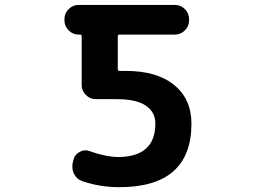

<svg xmlns="http://www.w3.org/2000/svg" viewBox="-20 -775 1040 784"><path d="M614.3 -270.5Q614.3 -317.4 575.2 -343.8Q536.1 -370.1 458 -370.1H371.1Q347.7 -370.1 330.6 -387.2Q313.5 -404.3 313.5 -427.7V-627Q313.5 -633.8 306.6 -633.8H300.8Q277.3 -633.8 260.3 -650.9Q243.2 -668 243.2 -691.4V-697.3Q243.2 -720.7 260.3 -737.8Q277.3 -754.9 300.8 -754.9H694.3Q717.8 -754.9 734.9 -737.8Q752 -720.7 752 -697.3V-691.4Q752 -668 734.9 -650.9Q717.8 -633.8 694.3 -633.8H468.8Q460.9 -633.8 460.9 -627V-492.2Q460.9 -485.4 468.8 -485.4H494.1Q621.1 -485.4 691.4 -427.7Q761.7 -370.1 761.7 -270.5Q761.7 -10.7 466.8 -10.7Q388.7 -10.7 316.4 -35.2Q293 -43 282.2 -65.4Q275.4 -79.1 275.4 -94.7Q275.4 -103.5 277.3 -112.3L280.3 -124Q286.1 -145.5 306.6 -155.3Q317.4 -161.1 329.1 -161.1Q338.9 -161.1 347.7 -157.2Q410.2 -134.8 462.9 -133.8Q614.3 -134.8 614.3 -270.5Z"/></svg>

Font: Gen Jyuu Gothic Monospace Bold
Style: Bold
Weight: 700
Designer: [Source Han Sans]
Ryoko NISHIZUKA  (kana & ideographs); Paul D. Hunt (Latin, Greek & Cyrillic); Wenlong ZHANG  (bopomofo
Version: Version 1.002.20150607